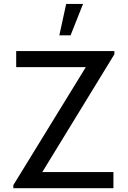

<svg xmlns="http://www.w3.org/2000/svg" viewBox="-20 -988 670 1008"><path d="M291.5 -802.5 327.5 -967.5H416L350.5 -802.5ZM575.5 0V-84.5H202L580.5 -703V-720H65V-635.5H430.5L50 -16V0Z"/></svg>

Font: Hauora Medium
Style: Regular
Weight: 500
Designer: Wayne Shih
Foundry: WCYS
Version: Version 1.001;hotconv 1.0.109;makeotfexe 2.5.65596